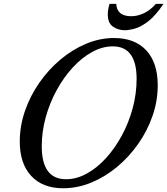

<svg xmlns="http://www.w3.org/2000/svg" viewBox="-20 -970 872 1000"><path d="M309 10.5Q202 10.5 142.5 -53.8Q83 -118 83 -233Q83 -314 110 -392.2Q137 -470.5 184.8 -539Q232.5 -607.5 295 -660Q357.5 -712.5 428.8 -742.2Q500 -772 573.5 -772Q682 -772 741.8 -707.8Q801.5 -643.5 801.5 -525.5Q801.5 -444.5 774.5 -366.5Q747.5 -288.5 699.8 -220.5Q652 -152.5 589.5 -100.5Q527 -48.5 455.2 -19Q383.5 10.5 309 10.5ZM324 -36.5Q378.5 -36.5 431.8 -65.8Q485 -95 531.8 -146.2Q578.5 -197.5 614.5 -264Q650.5 -330.5 671 -406.2Q691.5 -482 691.5 -559Q691.5 -728.5 567.5 -728.5Q513 -728.5 459.8 -699.2Q406.5 -670 359.2 -618.8Q312 -567.5 275.5 -501Q239 -434.5 218.2 -359.5Q197.5 -284.5 197.5 -208Q197.5 -36.5 324 -36.5ZM630 -812.5Q596 -812.5 568.8 -831Q541.5 -849.5 541.5 -894.5Q541.5 -906.5 543.5 -920Q545.5 -933.5 550.5 -950H585.5Q586.5 -919.5 605.8 -902.5Q625 -885.5 663.5 -885.5Q696 -885.5 728.8 -900.8Q761.5 -916 792.5 -950H831.5Q791 -889 752.8 -859.5Q714.5 -830 683 -821.2Q651.5 -812.5 630 -812.5Z"/></svg>

Font: Libre Caslon Text
Style: Italic
Weight: 400
Italic angle: -22.583°
Designer: Pablo Impallari, Rodrigo Fuenzalida, Katja Schimmel
Foundry: Pablo Impallari, Rodrigo Fuenzalida
Version: Version 2.000